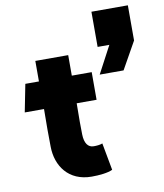

<svg xmlns="http://www.w3.org/2000/svg" viewBox="-85 -819 770 903"><g transform="rotate(-10 300.0 -368.0)"><path d="M280 14C316 14 358 10 380 -1L356 -131C343 -126 328 -125 314 -125C287 -125 271 -147 270 -189C269 -229 269 -258 270 -338H365V-470H270V-568H113V-470H48L22 -338H114C113 -255 113 -221 114 -158C115 -66 170 14 280 14ZM400 -452H514L587 -582V-750H413V-582H469Z"/></g></svg>

Font: Kreadon Extra Bold
Style: Regular
Weight: 800
Designer: kohakuno
Foundry: StudioGnu
Version: Version 1.000;Glyphs 3.1.2 (3151)